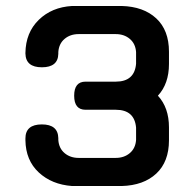

<svg xmlns="http://www.w3.org/2000/svg" viewBox="-20 -622 640 642"><path d="M221 0Q153 -5 109.5 -45.5Q66 -86 65 -153V-159Q65 -206 120 -206Q174 -206 175 -160V-154Q177 -126 196 -110Q215 -94 243 -94H367Q395 -94 414 -110Q433 -126 435 -154V-195Q430 -255 367 -255H266Q228 -255 228 -302Q228 -349 266 -349H367Q430 -349 435 -409V-448Q433 -476 414 -492Q395 -508 367 -508H243Q215 -508 196 -492Q177 -476 175 -448V-442Q174 -397 120 -397Q66 -397 65 -443V-445Q66 -513 109.5 -555.5Q153 -598 221 -602H387Q460 -600 502.5 -560.5Q545 -521 545 -449V-408Q545 -342 508 -302Q545 -262 545 -196V-153Q545 -81 502.5 -41.5Q460 -2 387 0Z"/></svg>

Font: Gugi Cyrillic
Style: Regular
Weight: 400
Foundry: TAE System & Typefaces Co.
Version: Version 3.10 September 15, 2020